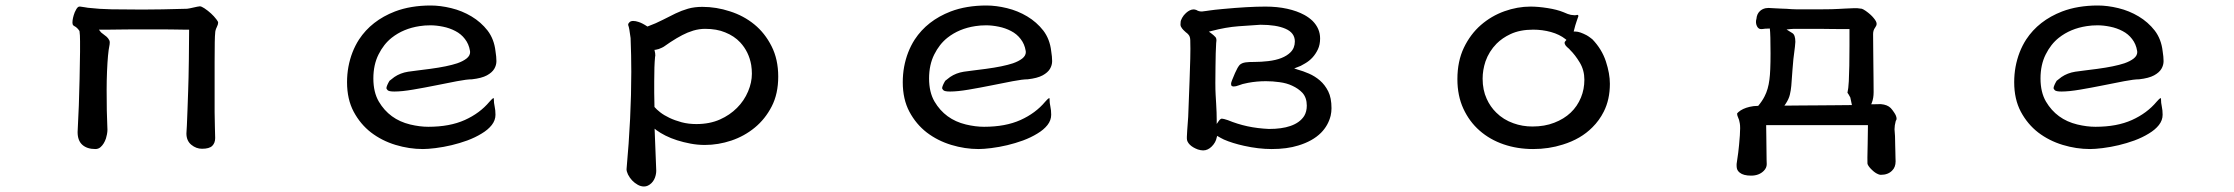

<svg xmlns="http://www.w3.org/2000/svg" viewBox="-20 -490 8040 691"><path d="M260.7 -464.4Q254.9 -459.5 249 -445.8Q240.7 -424.3 240.7 -408.2Q240.7 -401.9 244.1 -398.4L247.6 -396Q257.8 -391.1 266.1 -378.4Q268.1 -364.7 268.1 -341.3V-303.7Q268.1 -280.3 266.4 -205.6Q264.6 -130.9 263.7 -110.4Q263.2 -89.8 259.3 -14.6Q259.3 15.6 275.9 30.8Q293 46.4 323.2 46.4Q334.5 46.4 342.3 39.1Q354.5 28.3 361.3 8.3Q363.3 2.4 365 -6.8Q366.7 -16.1 366.7 -23.2Q366.7 -30.3 366.2 -36.6Q363.8 -83 363.8 -167Q363.8 -200.7 365.2 -233.9Q366.7 -267.1 368.7 -289.1Q370.6 -311 374.5 -330.1Q375 -333 375 -337.2Q375 -341.3 373.5 -344.7Q369.6 -352.5 363.8 -357.7Q357.9 -362.8 352.5 -366.5Q347.2 -370.1 345.2 -372.1Q342.3 -374.5 341.3 -376.5L335.9 -383.3H373Q391.6 -383.3 414.6 -383.8Q437.5 -384.3 463.4 -384.3H564.9Q588.9 -384.3 608.4 -383.8Q627.9 -383.3 640.6 -383.3H660.6V-378.9Q660.6 -350.1 659.7 -275.6Q658.7 -201.2 657.2 -163.6Q655.8 -126 654.8 -95.2Q652.3 -24.9 650.9 -9.8Q650.9 16.6 668.5 31Q686 45.4 707 45.4Q733.4 45.4 743.9 34.9Q754.4 24.4 754.4 6.8Q754.4 1.5 753.4 -32.5Q752.4 -66.4 752.4 -85.9V-267.6Q752.4 -356 754.4 -370.6Q754.4 -380.9 760.3 -392.6Q765.1 -402.3 765.1 -408.2Q765.1 -412.6 758.8 -420.4Q742.2 -442.4 715.3 -460.4Q704.6 -467.3 699.2 -467.3Q695.8 -467.3 689.5 -465.8Q668.9 -461.4 662.8 -460Q656.7 -458.5 653.3 -458.5Q556.6 -455.6 492.2 -455.6Q427.7 -455.6 381.3 -456.5Q335 -457.5 303.2 -461.4Q298.3 -461.4 285.2 -463.9Q272 -466.3 268.8 -466.3Q265.6 -466.3 265.1 -466.3Q264.6 -466.3 263.9 -466.1Q263.2 -465.8 262.5 -465.3Q261.7 -464.8 260.7 -464.4Z M1530.3 -470.2Q1458 -470.2 1401.4 -448.7Q1316.9 -416 1272 -347.7Q1244.1 -304.2 1233.9 -249.5Q1229 -222.7 1229 -194.3Q1229 -132.8 1252.9 -87.9Q1276.9 -43 1315.4 -13.2Q1354.5 16.6 1403.6 31.5Q1452.6 46.4 1502 46.4Q1520 46.4 1547.4 43Q1606.4 35.6 1661.6 15.6Q1690.4 4.9 1713.4 -9.3Q1736.3 -22.9 1749.8 -40Q1763.2 -57.1 1763.2 -77.1Q1763.2 -93.3 1760.3 -106.4Q1757.3 -119.6 1757.3 -133.8Q1757.3 -135.7 1756.8 -137.2Q1754.9 -136.7 1752.9 -135.3Q1751 -133.8 1749 -131.8Q1745.6 -128.4 1741.7 -124Q1707 -82.5 1652.8 -58.1Q1598.6 -33.7 1521.5 -33.7Q1490.7 -33.7 1456.1 -42Q1381.3 -60.1 1343.3 -124.5Q1323.7 -158.2 1323.7 -207.5Q1323.7 -256.8 1342.3 -293.9Q1360.8 -331.1 1389.6 -354Q1431.6 -387.2 1490.2 -396Q1507.8 -398.9 1529.1 -398.9Q1550.3 -398.9 1574.2 -394Q1598.1 -389.2 1618.7 -378.4Q1639.6 -367.7 1653.3 -349.6Q1667.5 -331.5 1671.4 -307.1Q1671.9 -305.2 1671.9 -302.7Q1671.9 -289.6 1659.2 -279.5Q1646.5 -269.5 1625.5 -262.2Q1590.3 -250.5 1528.3 -242.2Q1503.4 -238.8 1481.9 -236.3Q1460.4 -233.9 1448.7 -231.9Q1420.9 -227.5 1399.4 -212.9Q1391.1 -207 1381.8 -199.2Q1371.6 -182.1 1370.6 -172.9Q1370.6 -170.4 1375 -165.5Q1379.4 -160.6 1399.4 -160.6Q1426.3 -160.6 1466.6 -167.5Q1506.8 -174.3 1547.9 -182.6Q1588.9 -190.9 1624.8 -197.8Q1660.6 -204.6 1678.7 -204.6Q1713.4 -208.5 1732.4 -218.8Q1751 -229 1758.8 -242.2Q1766.6 -255.4 1766.6 -270Q1766.6 -285.6 1763.2 -306.2Q1758.3 -349.1 1734.9 -379.9Q1710.9 -410.6 1677 -430.9Q1643.1 -451.2 1604 -460.7Q1564.9 -470.2 1530.3 -470.2Z M2240.7 -401.9Q2240.7 -399.4 2241.2 -398.4Q2244.6 -391.6 2249.5 -353V-352.5Q2252 -290.5 2252 -231.4Q2252 -68.4 2234.9 119.1Q2234.9 127 2240.2 138.2Q2252.4 162.1 2274.9 174.8Q2286.1 181.2 2297.9 181.2Q2312 181.2 2324.7 168.9Q2335.9 157.7 2339.8 140.6Q2341.8 132.3 2341.8 125Q2341.8 120.6 2341.3 111.3L2335.9 -26.9L2343.3 -21Q2356 -11.7 2375 -2Q2413.1 17.1 2465.3 26.9Q2490.7 31.7 2516.6 31.7Q2564.9 31.7 2612.1 15.9Q2659.2 0 2696.5 -30.8Q2733.9 -61.5 2757.3 -106.9Q2780.8 -152.3 2780.8 -214.4Q2780.8 -276.4 2756.8 -323.7Q2732.9 -371.1 2694.6 -402.3Q2656.2 -433.6 2606.9 -449.2Q2558.1 -465.3 2507.8 -465.3Q2479 -465.3 2456.1 -458.7Q2433.1 -452.1 2410.9 -441.4Q2388.7 -430.7 2365.2 -418.5Q2341.8 -406.2 2310.1 -394.5Q2291 -407.2 2277.8 -411.1Q2267.6 -414.6 2258.8 -414.6Q2250 -414.6 2245.4 -409.9Q2240.7 -405.3 2240.7 -401.9ZM2334.5 -197.3Q2334.5 -253.9 2337.4 -283.2Q2337.4 -284.2 2337.6 -285.4Q2337.9 -286.6 2337.9 -287.1Q2337.9 -288.6 2338.4 -290Q2338.4 -295.9 2337.9 -298.3Q2337.4 -300.8 2335.4 -310.5L2340.3 -311Q2350.6 -312.5 2362.3 -318.4Q2365.7 -320.3 2368.7 -321.8Q2418.5 -357.4 2454.6 -372.6Q2464.8 -376.5 2475.1 -379.9Q2496.6 -386.2 2517.6 -386.2Q2559.6 -386.2 2589.8 -373.5Q2622.6 -360.4 2644 -337.4Q2675.3 -303.7 2683.6 -255.9Q2686 -240.7 2686 -224.6Q2686 -193.4 2672.4 -161.1Q2658.2 -127.4 2632.3 -101.6Q2606.4 -75.7 2571.3 -60.1Q2534.2 -43.5 2486.3 -43.5Q2457.5 -43.5 2433.1 -50Q2408.7 -56.6 2389.2 -65.9Q2369.6 -75.2 2356.2 -85.7Q2342.8 -96.2 2335.4 -105Q2334.5 -131.8 2334.5 -155.8Z M3530.3 -470.2Q3458 -470.2 3401.4 -448.7Q3316.9 -416 3272 -347.7Q3244.1 -304.2 3233.9 -249.5Q3229 -222.7 3229 -194.3Q3229 -132.8 3252.9 -87.9Q3276.9 -43 3315.4 -13.2Q3354.5 16.6 3403.6 31.5Q3452.6 46.4 3502 46.4Q3520 46.4 3547.4 43Q3606.4 35.6 3661.6 15.6Q3690.4 4.9 3713.4 -9.3Q3736.3 -22.9 3749.8 -40Q3763.2 -57.1 3763.2 -77.1Q3763.2 -93.3 3760.3 -106.4Q3757.3 -119.6 3757.3 -133.8Q3757.3 -135.7 3756.8 -137.2Q3754.9 -136.7 3752.9 -135.3Q3751 -133.8 3749 -131.8Q3745.6 -128.4 3741.7 -124Q3707 -82.5 3652.8 -58.1Q3598.6 -33.7 3521.5 -33.7Q3490.7 -33.7 3456.1 -42Q3381.3 -60.1 3343.3 -124.5Q3323.7 -158.2 3323.7 -207.5Q3323.7 -256.8 3342.3 -293.9Q3360.8 -331.1 3389.6 -354Q3431.6 -387.2 3490.2 -396Q3507.8 -398.9 3529.1 -398.9Q3550.3 -398.9 3574.2 -394Q3598.1 -389.2 3618.7 -378.4Q3639.6 -367.7 3653.3 -349.6Q3667.5 -331.5 3671.4 -307.1Q3671.9 -305.2 3671.9 -302.7Q3671.9 -289.6 3659.2 -279.5Q3646.5 -269.5 3625.5 -262.2Q3590.3 -250.5 3528.3 -242.2Q3503.4 -238.8 3481.9 -236.3Q3460.4 -233.9 3448.7 -231.9Q3420.9 -227.5 3399.4 -212.9Q3391.1 -207 3381.8 -199.2Q3371.6 -182.1 3370.6 -172.9Q3370.6 -170.4 3375 -165.5Q3379.4 -160.6 3399.4 -160.6Q3426.3 -160.6 3466.6 -167.5Q3506.8 -174.3 3547.9 -182.6Q3588.9 -190.9 3624.8 -197.8Q3660.6 -204.6 3678.7 -204.6Q3713.4 -208.5 3732.4 -218.8Q3751 -229 3758.8 -242.2Q3766.6 -255.4 3766.6 -270Q3766.6 -285.6 3763.2 -306.2Q3758.3 -349.1 3734.9 -379.9Q3710.9 -410.6 3677 -430.9Q3643.1 -451.2 3604 -460.7Q3564.9 -470.2 3530.3 -470.2Z M4229 -410.2V-409.7Q4228.5 -405.8 4228.5 -401.9Q4228.5 -397.9 4230 -394.5Q4233.9 -387.2 4238.8 -382.3Q4243.7 -377.4 4247.6 -374Q4253.9 -369.6 4257.3 -365.2Q4263.2 -358.9 4263.7 -345.7Q4264.2 -334 4264.2 -314.2Q4264.2 -294.4 4263.7 -278.3Q4263.2 -246.6 4261.2 -200Q4259.3 -153.3 4256.3 -70.3V-69.8Q4251.5 -6.8 4251.5 2V5.9V8.8Q4251.5 20 4262.2 30.8Q4272.5 41 4291 47.9Q4301.8 51.3 4310.1 51.3Q4327.1 51.3 4341.3 36.9Q4355.5 22.5 4358.9 4.9L4360.4 -1Q4374.5 7.3 4384.8 12.2Q4415 25.4 4457 34.7Q4509.3 46.4 4556.6 46.4Q4611.8 46.4 4652.3 33.7Q4704.1 18.1 4734.4 -12.2Q4760.3 -38.6 4769 -73.7Q4772 -86.9 4772 -100.6Q4772 -137.7 4760.3 -161.1Q4748.5 -184.6 4730.5 -200.2Q4712.4 -215.8 4690.9 -225.1Q4669.4 -234.4 4649.9 -239.7L4637.7 -243.7Q4655.8 -250.5 4661.1 -252.9Q4669.4 -257.3 4676.8 -261.7Q4707.5 -279.3 4723.1 -312.5Q4731 -329.1 4731 -351.6Q4731 -387.2 4704.1 -414.6Q4691.4 -426.8 4674.8 -436Q4647.9 -450.7 4612.3 -458.5Q4576.7 -466.3 4534.2 -466.3Q4472.7 -466.3 4379.4 -457.5Q4348.1 -454.6 4335.2 -452.6Q4322.3 -450.7 4319.8 -450.4Q4317.4 -450.2 4314 -449.7Q4308.1 -448.7 4306.6 -448.7Q4305.2 -448.7 4304 -448.7Q4302.7 -448.7 4301.5 -448.7Q4300.3 -448.7 4299.3 -449.2Q4297.4 -449.2 4295.4 -449.7L4289.1 -452.1Q4287.1 -454.1 4280.3 -455.6Q4277.8 -456.1 4275.9 -456.1Q4262.7 -456.1 4248.5 -443.4Q4239.7 -435.5 4234.4 -425.8Q4229 -416 4229 -410.2ZM4355 -149.4Q4354 -166 4354 -191.9Q4354 -217.8 4354.5 -250Q4355 -303.7 4356.9 -334.5Q4357.9 -342.3 4357.9 -344.2Q4357.9 -353 4354 -356.9Q4347.7 -363.8 4338.4 -370.6L4330.6 -376L4339.8 -378.4Q4391.6 -392.1 4437.3 -395.5Q4482.9 -398.9 4516.1 -400.9H4516.6Q4573.2 -400.9 4606 -386.7Q4640.1 -372.1 4640.1 -340.8Q4640.1 -317.4 4624.5 -301.8Q4599.1 -276.4 4543.9 -270Q4518.1 -267.1 4496.1 -267.1Q4474.1 -267.1 4463.4 -265.6Q4449.2 -263.7 4441.4 -256.3Q4438 -252.4 4433.8 -245.4Q4429.7 -238.3 4424.8 -227.1Q4417.5 -210.4 4414.1 -201.4Q4410.6 -192.4 4410.6 -189Q4410.6 -188 4410.6 -187Q4411.1 -181.2 4414.1 -179.9Q4417 -178.7 4419.4 -178.7Q4427.7 -178.7 4437.5 -182.6Q4450.2 -188 4471.7 -191.9Q4502.9 -197.8 4536.1 -197.8Q4560.1 -197.8 4585 -194.3Q4610.8 -190.9 4630.4 -181.6Q4652.8 -171.4 4667.5 -155.8Q4683.1 -138.2 4683.1 -109.9Q4683.1 -88.4 4673.8 -72.8Q4658.2 -48.3 4624 -36.6Q4593.3 -25.9 4546.9 -25.9Q4505.4 -27.8 4469.2 -35.6Q4433.1 -43.5 4398.9 -57.6Q4382.8 -63 4377.4 -63Q4372.6 -63 4366.7 -55.2L4358.9 -43.9V-57.6Q4358.9 -84 4356.9 -116.7Z M5658.7 -436Q5656.7 -436.5 5656.2 -436.5Q5655.8 -436.5 5655 -436.3Q5654.3 -436 5652.8 -435.5Q5650.9 -435.1 5647 -435.1Q5643.1 -435.1 5633.8 -436.5Q5624.5 -438 5606.4 -446.3Q5583.5 -455.6 5549.8 -460.9Q5516.1 -466.3 5488.3 -466.3Q5441.4 -466.3 5394.3 -449.5Q5347.2 -432.6 5309.6 -399.9Q5272 -367.2 5248.5 -318.4Q5225.1 -269.5 5225.1 -205.1Q5225.1 -145.5 5246.6 -98.9Q5268.1 -52.2 5305.2 -19.8Q5342.3 12.7 5391.6 29.5Q5440.9 46.4 5497.6 46.4Q5554.2 46.4 5604.5 30.3Q5669.4 10.3 5710.9 -31.7Q5735.8 -56.2 5752 -88.4Q5773.9 -131.8 5773.9 -188.5Q5773.9 -225.1 5759.5 -269Q5745.1 -313 5710.9 -348.6Q5709 -350.1 5702.9 -354.7Q5696.8 -359.4 5689.9 -363.3Q5678.7 -369.1 5668.5 -372.8Q5658.2 -376.5 5649.4 -376.5H5643.6Q5649.9 -401.9 5654.3 -413.8Q5658.7 -425.8 5660.6 -432.1Q5660.6 -434.6 5658.7 -436ZM5669.9 -139.2Q5643.6 -75.2 5573.7 -48.3Q5539.1 -34.7 5495.1 -34.7Q5459 -34.7 5426.8 -46.4Q5390.6 -59.1 5364.7 -85Q5343.3 -106 5330.6 -134.3Q5315.9 -166 5315.9 -207Q5315.9 -237.8 5326.2 -269Q5338.9 -305.2 5366.2 -333Q5386.7 -353.5 5416 -367.2Q5450.2 -383.3 5498 -383.3Q5530.8 -383.3 5561.8 -374.8Q5592.8 -366.2 5614.3 -349.1L5617.7 -346.2L5614.3 -342.8Q5610.8 -338.9 5610.8 -335.9Q5610.8 -332 5614.7 -326.2Q5617.2 -323.2 5619.6 -320.8L5627.4 -314L5630.4 -310.5Q5648.9 -292.5 5665.5 -264.9Q5682.1 -237.3 5682.1 -203.1Q5682.1 -168.9 5669.9 -139.2Z M6539.1 -456.5H6443.4Q6437.5 -456.5 6428.5 -457Q6419.4 -457.5 6416.5 -457.8Q6413.6 -458 6410.6 -458.3Q6407.7 -458.5 6404.8 -458.5Q6398.4 -459 6391.1 -459Q6376 -459.5 6362.8 -460.4Q6349.6 -461.4 6345 -461.4Q6340.3 -461.4 6334 -460.4Q6321.3 -457.5 6313.5 -449.7Q6302.7 -439.5 6301.3 -421.9Q6299.8 -417 6299.8 -413.6Q6299.8 -410.2 6299.8 -408.2Q6300.3 -402.3 6302.5 -397.5Q6304.7 -392.6 6306.6 -390.6Q6308.6 -388.7 6310.5 -387.2Q6313.5 -385.3 6319.3 -385.3Q6320.8 -385.3 6324.7 -385.7Q6328.6 -386.2 6332.5 -386.7Q6338.9 -387.2 6345.7 -387.2H6349.6Q6352.1 -365.7 6352.1 -297.9Q6352.1 -232.4 6348.1 -203.6Q6343.8 -168.5 6330.6 -143.1Q6322.3 -126.5 6307.6 -108.9H6305.7Q6290.5 -108.9 6276.9 -105.5Q6251.5 -99.6 6236.8 -86.9Q6232.9 -83.5 6231.9 -82Q6231.9 -76.7 6232.9 -73.7Q6234.4 -68.8 6236.1 -65.2Q6237.8 -61.5 6238.3 -59.8Q6238.8 -58.1 6239.3 -56.2Q6240.2 -52.2 6241.5 -45.9Q6242.7 -39.6 6242.7 -28.6Q6242.7 -17.6 6241.7 -2.9Q6238.8 36.1 6235.8 59.3Q6232.9 82.5 6230 100.1Q6230 102.5 6230 107.2Q6230 111.8 6231.4 117.7Q6233.9 125.5 6241.2 131.3Q6254.4 142.1 6282.2 142.1Q6310.5 142.1 6327.6 125Q6338.4 114.3 6338.4 100.6Q6338.4 96.7 6337.9 84.5Q6337.4 63.5 6337.4 42.5Q6337.4 21.5 6336.9 0Q6336.4 -21.5 6336.4 -35.2V-39.6H6702.6V-35.2Q6702.6 -3.9 6701.7 25.9Q6700.7 55.7 6700.7 76.7Q6700.7 97.7 6700.9 98.4Q6701.2 99.1 6701.4 100.3Q6701.7 101.6 6702.1 102.5Q6706.5 111.8 6718.8 123Q6729 132.8 6740.2 137.2Q6745.1 139.2 6749 139.2Q6774.9 139.2 6789.6 124Q6802.2 111.8 6802.2 90.8Q6802.2 85 6801.8 77.6Q6801.3 65.4 6801.3 54.2Q6801.3 43 6800.8 35.2Q6800.3 21.5 6800.3 10.3Q6800.3 -1 6799.3 -10.7Q6798.3 -20.5 6798.3 -24.9Q6798.3 -38.1 6802.7 -54.7Q6805.7 -58.6 6805.7 -62.5Q6805.7 -72.8 6796.4 -85.9Q6792.5 -91.3 6790.5 -94.2L6784.7 -101.1Q6772.5 -113.3 6749.5 -115.2Q6747.1 -115.2 6744.6 -115.2Q6742.2 -115.2 6736.3 -115Q6730.5 -114.7 6720.7 -114.7H6714.4L6716.8 -120.6Q6723.1 -136.7 6723.1 -158.2Q6723.1 -187.5 6722.7 -210.4Q6722.2 -233.4 6722.2 -256.8Q6722.2 -280.3 6721.7 -306.6Q6721.2 -333 6721.2 -367.2Q6721.2 -381.3 6728.5 -390.6Q6733.9 -397.9 6733.9 -404.3Q6733.9 -412.6 6723.1 -425.3Q6713.4 -437.5 6694.8 -450.7Q6685.5 -457 6680.7 -458.5Q6668.5 -460.4 6664.8 -460.4Q6661.1 -460.4 6657 -460.4Q6652.8 -460.4 6649.4 -460.4Q6629.9 -460 6616.9 -459Q6604 -458 6599.1 -458Q6575.2 -456.5 6539.1 -456.5ZM6439.9 -321.8Q6441.4 -333.5 6441.4 -339.4Q6441.4 -364.7 6430.2 -371.1L6409.7 -383.8L6422.4 -385.3Q6430.2 -386.2 6447.8 -386.2H6527.8Q6550.8 -386.2 6566.9 -385.7Q6593.8 -385.3 6610.4 -385.3H6636.2V-325.7Q6636.2 -245.6 6633.8 -197.8Q6632.3 -169.9 6628.9 -156.2Q6630.4 -153.8 6632.6 -150.9Q6634.8 -147.9 6639.2 -139.2L6645 -111.8H6639.6Q6617.2 -111.8 6586.9 -111.3Q6556.6 -110.8 6524.4 -110.8Q6492.2 -110.8 6461.9 -110.4Q6431.6 -109.9 6410.2 -109.9H6401.9L6406.7 -116.7Q6418 -133.8 6421.6 -149.2Q6425.3 -164.6 6426.8 -181.2Q6429.2 -208.5 6431.2 -240.7Q6433.1 -272.9 6439.9 -321.8Z M7530.3 -470.2Q7458 -470.2 7401.4 -448.7Q7316.9 -416 7272 -347.7Q7244.1 -304.2 7233.9 -249.5Q7229 -222.7 7229 -194.3Q7229 -132.8 7252.9 -87.9Q7276.9 -43 7315.4 -13.2Q7354.5 16.6 7403.6 31.5Q7452.6 46.4 7502 46.4Q7520 46.4 7547.4 43Q7606.4 35.6 7661.6 15.6Q7690.4 4.9 7713.4 -9.3Q7736.3 -22.9 7749.8 -40Q7763.2 -57.1 7763.2 -77.1Q7763.2 -93.3 7760.3 -106.4Q7757.3 -119.6 7757.3 -133.8Q7757.3 -135.7 7756.8 -137.2Q7754.9 -136.7 7752.9 -135.3Q7751 -133.8 7749 -131.8Q7745.6 -128.4 7741.7 -124Q7707 -82.5 7652.8 -58.1Q7598.6 -33.7 7521.5 -33.7Q7490.7 -33.7 7456.1 -42Q7381.3 -60.1 7343.3 -124.5Q7323.7 -158.2 7323.7 -207.5Q7323.7 -256.8 7342.3 -293.9Q7360.8 -331.1 7389.6 -354Q7431.6 -387.2 7490.2 -396Q7507.8 -398.9 7529.1 -398.9Q7550.3 -398.9 7574.2 -394Q7598.1 -389.2 7618.7 -378.4Q7639.6 -367.7 7653.3 -349.6Q7667.5 -331.5 7671.4 -307.1Q7671.9 -305.2 7671.9 -302.7Q7671.9 -289.6 7659.2 -279.5Q7646.5 -269.5 7625.5 -262.2Q7590.3 -250.5 7528.3 -242.2Q7503.4 -238.8 7481.9 -236.3Q7460.4 -233.9 7448.7 -231.9Q7420.9 -227.5 7399.4 -212.9Q7391.1 -207 7381.8 -199.2Q7371.6 -182.1 7370.6 -172.9Q7370.6 -170.4 7375 -165.5Q7379.4 -160.6 7399.4 -160.6Q7426.3 -160.6 7466.6 -167.5Q7506.8 -174.3 7547.9 -182.6Q7588.9 -190.9 7624.8 -197.8Q7660.6 -204.6 7678.7 -204.6Q7713.4 -208.5 7732.4 -218.8Q7751 -229 7758.8 -242.2Q7766.6 -255.4 7766.6 -270Q7766.6 -285.6 7763.2 -306.2Q7758.3 -349.1 7734.9 -379.9Q7710.9 -410.6 7677 -430.9Q7643.1 -451.2 7604 -460.7Q7564.9 -470.2 7530.3 -470.2Z"/></svg>

Font: Bakudai
Style: Light
Weight: 300
Version: Version 1.48